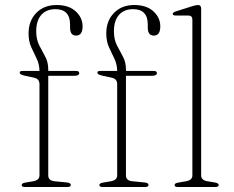

<svg xmlns="http://www.w3.org/2000/svg" viewBox="-20 -746 935 766"><path d="M172.5 -46.5Q172.5 -25.5 197 -23L247 -18Q262.5 -16.5 262.5 -8Q262.5 0 249 0H79Q66.5 0 66.5 -8Q66.5 -15 81 -17.5L113 -23Q137.5 -27.5 137.5 -46V-409.5Q137.5 -420.5 132.5 -427Q127.5 -433.5 114 -436.5L81 -443.5Q67 -446.5 62.8 -449.5Q58.5 -452.5 58.5 -456Q58.5 -463 69.5 -463H137.5Q137 -490.5 126.2 -512.2Q115.5 -534 104.8 -557.5Q94 -581 94 -612.5Q94 -663 124.8 -694.5Q155.5 -726 205.5 -726Q254.5 -726 282 -700.8Q309.5 -675.5 309.5 -641Q309.5 -604 283.5 -604Q259.5 -604 259.5 -636V-648.5Q259.5 -709.5 200.5 -709.5Q164 -709 144.2 -686Q124.5 -663 124.5 -621Q124.5 -588.5 136.5 -565.2Q148.5 -542 160.5 -520Q172.5 -498 172.5 -468.5V-463H283Q296 -463 296 -454.5Q296 -443.5 275 -443.5H172.5ZM482.5 -46.5Q482.5 -25.5 507 -23L557 -18Q572.5 -16.5 572.5 -8Q572.5 0 559 0H389Q376.5 0 376.5 -8Q376.5 -15 391 -17.5L423 -23Q447.5 -27.5 447.5 -46V-409.5Q447.5 -420.5 442.5 -427Q437.5 -433.5 424 -436.5L391 -443.5Q377 -446.5 372.8 -449.5Q368.5 -452.5 368.5 -456Q368.5 -463 379.5 -463H447.5Q447 -490.5 436.2 -512.2Q425.5 -534 414.8 -557.5Q404 -581 404 -612.5Q404 -663 434.8 -694.5Q465.5 -726 515.5 -726Q564.5 -726 592 -700.8Q619.5 -675.5 619.5 -641Q619.5 -604 593.5 -604Q569.5 -604 569.5 -636V-648.5Q569.5 -709.5 510.5 -709.5Q474 -709 454.2 -686Q434.5 -663 434.5 -621Q434.5 -588.5 446.5 -565.2Q458.5 -542 470.5 -520Q482.5 -498 482.5 -468.5V-463H593Q606 -463 606 -454.5Q606 -443.5 585 -443.5H482.5ZM782.5 -712V-46.5Q782.5 -27 807 -23L837 -18Q852.5 -15.5 852.5 -8Q852.5 0 839 0H689Q676.5 0 676.5 -8Q676.5 -15 691 -17.5L723 -23Q747.5 -27.5 747.5 -46V-667.5Q747.5 -684 731.5 -684H682.5Q669 -684 669 -690.5Q669 -696.5 681.5 -700.5L744.5 -720.5Q761.5 -726 770 -726Q782.5 -726 782.5 -712Z"/></svg>

Font: Fraunces 9pt Thin
Style: Regular
Weight: 100
Version: Version 1.000;[b76b70a41]